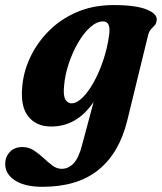

<svg xmlns="http://www.w3.org/2000/svg" viewBox="-72 -488 638 758"><path d="M430.5 -12.5Q399 116.5 316.2 183Q233.5 249.5 95.5 249.5Q26.5 249.5 -12.5 224.5Q-51.5 199.5 -51.5 159Q-51.5 131.5 -33.2 112Q-15 92.5 16.5 92.5Q41 92.5 61.2 105.5Q81.5 118.5 99.5 135.5Q117.5 152.5 135 165.5Q152.5 178.5 171.5 178.5Q198 178.5 218.5 157Q239 135.5 252 84.5L297.5 -85.5Q232 11.5 130 11.5Q72.5 11.5 40.8 -26.8Q9 -65 15.5 -141.5Q19.5 -201 46 -258.8Q72.5 -316.5 119 -364Q165.5 -411.5 230.5 -439.8Q295.5 -468 376.5 -468Q465 -468 507.8 -450.2Q550.5 -432.5 546.5 -407.5Q545 -394.5 538.2 -387.5Q531.5 -380.5 524 -372.5Q516.5 -364.5 512.5 -348.5ZM181 -149Q177 -110.5 186.2 -95.2Q195.5 -80 210 -80Q231 -80 254 -102.8Q277 -125.5 298.2 -163.8Q319.5 -202 335.5 -249.8Q351.5 -297.5 358.5 -347.5Q367 -403.5 335 -403.5Q310 -403.5 284.2 -380.5Q258.5 -357.5 236.5 -319.8Q214.5 -282 199.5 -237.2Q184.5 -192.5 181 -149Z"/></svg>

Font: Fraunces 72pt S050
Style: Bold Italic
Weight: 700
Italic angle: -16°
Version: Version 1.000; ttfautohint (v1.8.3)